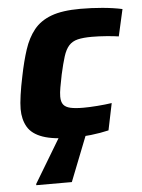

<svg xmlns="http://www.w3.org/2000/svg" viewBox="-52 -559 586 791"><g transform="rotate(-5 241.5 -164.0)"><path d="M233 8Q154 8 109.5 -7.5Q65 -23 47 -54Q29 -85 29 -128Q29 -150 34 -185.5Q39 -221 48 -263Q60 -323 75.5 -370.5Q91 -418 117.5 -451Q144 -484 189.5 -501Q235 -518 310 -518Q356 -518 401 -514Q446 -510 483 -502L458 -391Q439 -394 407.5 -396.5Q376 -399 347 -399Q311 -399 288.5 -393.5Q266 -388 252 -372.5Q238 -357 229 -328.5Q220 -300 210 -255Q204 -225 200 -203Q196 -181 196 -165Q196 -143 205 -131.5Q214 -120 234 -115.5Q254 -111 287 -111Q312 -111 345 -113.5Q378 -116 405 -120L382 -9Q348 -1 309 3.5Q270 8 233 8ZM66 190V185L188 -18H293V-13L213 190Z"/></g></svg>

Font: Saira Thin
Style: Bold Italic
Weight: 700
Italic angle: -12°
Version: Version 1.101